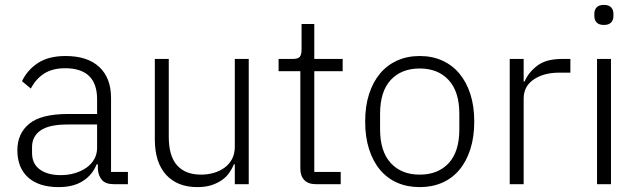

<svg xmlns="http://www.w3.org/2000/svg" viewBox="-20 -753 2611 785"><path d="M445 0Q412 0 397 -17Q382 -34 380 -63V-81H375Q358 -38 319 -13Q280 12 220 12Q139 12 95 -27.5Q51 -67 51 -139Q51 -207 99.5 -247Q148 -287 259 -287H377V-347Q377 -474 246 -474Q195 -474 161 -452.5Q127 -431 106 -391L70 -421Q91 -466 134.5 -495Q178 -524 248 -524Q338 -524 386 -479Q434 -434 434 -353V-50H503V0ZM228 -37Q259 -37 286 -45Q313 -53 333.5 -67.5Q354 -82 365.5 -102.5Q377 -123 377 -149V-244H257Q180 -244 145.5 -219.5Q111 -195 111 -152V-128Q111 -83 143 -60Q175 -37 228 -37Z M940 -81H936Q929 -63 917 -46Q905 -29 887 -16.5Q869 -4 844.5 4Q820 12 787 12Q705 12 659 -38.5Q613 -89 613 -183V-512H670V-194Q670 -115 704 -77Q738 -39 802 -39Q829 -39 853.5 -46Q878 -53 897.5 -67Q917 -81 928.5 -102.5Q940 -124 940 -153V-512H997V0H940Z M1271 0Q1240 0 1224 -17Q1208 -34 1208 -63V-462H1119V-512H1177Q1198 -512 1205.5 -520.5Q1213 -529 1213 -551V-655H1265V-512H1381V-462H1265V-50H1373V0Z M1696 12Q1645 12 1604 -6Q1563 -24 1534 -58.5Q1505 -93 1489 -143Q1473 -193 1473 -256Q1473 -319 1489 -368.5Q1505 -418 1534 -452.5Q1563 -487 1604 -505.5Q1645 -524 1696 -524Q1747 -524 1788 -505.5Q1829 -487 1858 -452.5Q1887 -418 1903 -368.5Q1919 -319 1919 -256Q1919 -193 1903 -143Q1887 -93 1858 -58.5Q1829 -24 1788 -6Q1747 12 1696 12ZM1696 -39Q1771 -39 1814.5 -86Q1858 -133 1858 -224V-288Q1858 -378 1814.5 -425.5Q1771 -473 1696 -473Q1621 -473 1577.5 -426Q1534 -379 1534 -288V-224Q1534 -134 1577.5 -86.5Q1621 -39 1696 -39Z M2064 0V-512H2121V-420H2125Q2140 -456 2176 -484Q2212 -512 2278 -512H2312V-456H2267Q2203 -456 2162 -428Q2121 -400 2121 -350V0Z M2449 -651Q2429 -651 2419.5 -661Q2410 -671 2410 -687V-697Q2410 -713 2419.5 -723Q2429 -733 2449 -733Q2469 -733 2478.5 -723Q2488 -713 2488 -697V-687Q2488 -671 2478.5 -661Q2469 -651 2449 -651ZM2421 -512H2478V0H2421Z"/></svg>

Font: IBM Plex Sans Thai Light
Style: Regular
Weight: 300
Designer: Mike Abbink, Paul van der Laan, Pieter van Rosmalen, Ben Mitchell, Mark Frömberg
Foundry: Bold Monday
Version: Version 1.2